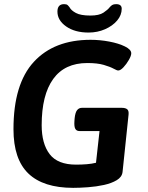

<svg xmlns="http://www.w3.org/2000/svg" viewBox="-20 -899 712 926"><path d="M407 -742Q341 -742 299 -771.5Q257 -801 257 -843Q257 -879 289 -879Q301 -879 306 -874.5Q311 -870 316 -863Q323 -849 346 -836.5Q369 -824 416 -824Q458 -824 479 -838Q500 -852 509 -864Q515 -871 521.5 -875Q528 -879 540 -879Q567 -879 567 -857Q567 -826 545 -800Q523 -774 486.5 -758Q450 -742 407 -742ZM333 7Q189 7 117 -62Q45 -131 45 -276Q45 -494 143 -600.5Q241 -707 417 -707Q462 -707 507 -698.5Q552 -690 582.5 -675Q613 -660 613 -642Q613 -630 601.5 -610Q590 -590 575.5 -574.5Q561 -559 550 -559Q544 -559 527.5 -568Q511 -577 480.5 -586Q450 -595 401 -595Q292 -595 236.5 -518Q181 -441 181 -295Q181 -206 219.5 -155.5Q258 -105 347 -105Q374 -105 398.5 -107Q423 -109 443 -114L460 -267H363Q349 -267 343 -278Q337 -289 339 -316L340 -329Q343 -357 352 -368Q361 -379 375 -379H567Q585 -379 593.5 -372Q602 -365 600 -346L571 -69Q568 -45 543 -30Q518 -15 481.5 -7Q445 1 405 4Q365 7 333 7Z"/></svg>

Font: Asap SemiBold
Style: Italic
Weight: 600
Italic angle: -6°
Designer: Pablo Cosgaya
Foundry: Omnibus-Type
Version: Version 3.001; ttfautohint (v1.8.3)